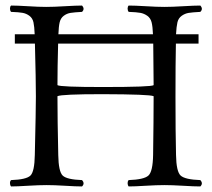

<svg xmlns="http://www.w3.org/2000/svg" viewBox="-20 -670 769 695"><path d="M190.9 -108.9Q191.9 -48.8 207 -34.4Q222.2 -20 276.9 -18.1Q288.1 -5.9 276.9 4.9Q254.9 4.9 215.3 2.4Q175.8 0 148.9 0Q121.1 0 81.1 2.4Q41 4.9 20 4.9Q16.1 0 16.1 -7.1Q16.1 -14.2 20 -18.1Q75.2 -20 90.1 -34.4Q105 -48.8 106 -108.9Q109.9 -274.9 109.9 -320.8Q109.9 -380.9 106.4 -512.2H33.7V-545.9H105.5Q104.5 -574.2 101.1 -589.4Q97.7 -604.5 86.4 -612.8Q75.2 -621.1 61.8 -623.5Q48.3 -626 20 -627Q16.1 -631.8 16.1 -638.9Q16.1 -646 20 -649.9Q42 -649.9 81.1 -647.5Q120.1 -645 147 -645Q174.8 -645 215.3 -647.5Q255.9 -649.9 276.9 -649.9Q288.1 -637.7 276.9 -627Q248.5 -625.5 235.1 -623.3Q221.7 -621.1 210.7 -612.8Q199.7 -604.5 196 -589.4Q192.4 -574.2 191.4 -545.9H533.7Q532.7 -573.7 528.8 -589.1Q524.9 -604.5 513.2 -612.8Q501.5 -621.1 488 -623.5Q474.6 -626 445.8 -627Q441.9 -631.8 441.9 -638.9Q441.9 -646 445.8 -649.9Q467.8 -649.9 507.8 -647.5Q547.9 -645 575.2 -645Q603 -645 643.6 -647.5Q684.1 -649.9 705.1 -649.9Q716.3 -637.7 705.1 -627Q676.3 -625.5 662.8 -623.3Q649.4 -621.1 637.7 -612.8Q626 -604.5 622.3 -589.4Q618.7 -574.2 617.2 -545.9H698.7V-512.2H616.7Q615.2 -442.4 615.2 -319.8Q615.2 -190.9 617.2 -108.9Q618.2 -48.8 634 -34.4Q649.9 -20 705.1 -18.1Q716.3 -5.9 705.1 4.9Q683.1 4.9 642.6 2.4Q602.1 0 575.2 0Q547.4 0 507.1 2.4Q466.8 4.9 445.8 4.9Q441.9 0 441.9 -7.1Q441.9 -14.2 445.8 -18.1Q501 -20 517.1 -34.4Q533.2 -48.8 534.2 -108.9Q535.2 -151.9 535.6 -225.3Q536.1 -298.8 536.1 -321.8Q522 -328.6 351.1 -329.1Q203.1 -329.1 188 -321.8Q188 -234.9 190.9 -108.9ZM534.7 -512.2H190.4Q188 -426.3 188 -361.8Q197.8 -355 352.1 -355Q527.8 -355 536.1 -361.8Q536.1 -388.7 535.4 -436.3Q534.7 -483.9 534.7 -512.2Z"/></svg>

Font: Linux Libertine Display
Style: Regular
Weight: 400
Designer: Philipp H. Poll
Foundry: Philipp H. Poll
Version: Version 5.0.9